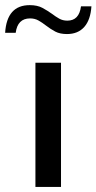

<svg xmlns="http://www.w3.org/2000/svg" viewBox="-69 -735 379 755"><path d="M170.9 0H70.3V-488.3H170.9ZM290.5 -710Q287.1 -657.2 262.5 -629.2Q237.8 -601.1 194.3 -601.1Q167 -601.1 148.4 -610.8Q129.9 -620.6 110.8 -635.3Q97.2 -646 82.5 -654.3Q67.9 -662.6 49.3 -662.6Q0 -662.6 -7.3 -606H-48.8Q-42 -714.8 47.9 -714.8Q78.1 -714.8 98.1 -703.9Q118.2 -692.9 135.3 -680.7Q149.4 -669.9 163.6 -661.9Q177.7 -653.8 195.8 -653.8Q242.2 -653.8 249.5 -710Z"/></svg>

Font: Kumbh Sans Medium
Style: Regular
Weight: 500
Version: Version 1.005